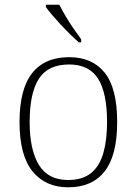

<svg xmlns="http://www.w3.org/2000/svg" viewBox="-20 -786 581 816"><path d="M270 10Q173 10 118 -58Q63 -126 63 -267Q63 -407 116.5 -475Q170 -543 274 -543Q372 -543 425 -477Q478 -411 478 -267Q478 -126 425 -58Q372 10 270 10ZM270 -21Q331 -21 367.5 -51Q404 -81 419.5 -136.5Q435 -192 435 -267Q435 -392 396.5 -452Q358 -512 274 -512Q184 -512 145 -451Q106 -390 106 -267Q106 -150 145 -85.5Q184 -21 270 -21ZM315 -606Q299 -620 279 -639.5Q259 -659 238.5 -681Q218 -703 201 -723Q184 -743 175 -756V-766H232Q243 -744 259 -717Q275 -690 293 -664Q311 -638 325 -619V-606Z"/></svg>

Font: Noto Serif Hebrew ExtraLight
Style: Regular
Weight: 250
Version: Version 2.003